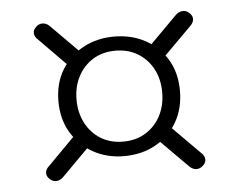

<svg xmlns="http://www.w3.org/2000/svg" viewBox="-40 -597 653 528"><g transform="rotate(-5 287.0 -333.0)"><path d="M78 -157Q69.5 -149.5 69 -140Q68.5 -130.5 77 -122.5Q85.5 -114.5 95.5 -115Q105.5 -115.5 113.5 -123L203 -213L166 -246ZM77 -542.5Q68.5 -534.5 69 -525Q69.5 -515.5 78 -508L166 -418.5L201.5 -453.5L113.5 -542Q105.5 -549.5 95.5 -550Q85.5 -550.5 77 -542.5ZM500.5 -543Q492 -551 482 -550.5Q472 -550 463.5 -542.5L374 -452.5L410 -418.5L500 -508.5Q508 -516.5 508.5 -525.8Q509 -535 500.5 -543ZM500.5 -122Q509 -130 508.5 -139.2Q508 -148.5 500 -156L411 -245.5L375 -211.5L463.5 -122.5Q472 -114.5 482 -114.2Q492 -114 500.5 -122ZM287.5 -167Q335.5 -167 373.5 -187.8Q411.5 -208.5 433.5 -246Q455.5 -283.5 455.5 -333Q455.5 -382.5 433.5 -419.2Q411.5 -456 373.5 -476.5Q335.5 -497 287.5 -497Q240.5 -497 202.5 -476.5Q164.5 -456 142.2 -419Q120 -382 120 -333Q120 -283.5 142.2 -246.2Q164.5 -209 202.2 -188Q240 -167 287.5 -167ZM288 -207Q252.5 -207 226 -223.5Q199.5 -240 184.8 -268.5Q170 -297 170 -333Q170 -369 184.8 -397Q199.5 -425 226 -441.5Q252.5 -458 288 -458Q323.5 -458 350.2 -441.5Q377 -425 391.8 -396.8Q406.5 -368.5 406.5 -333Q406.5 -297 391.8 -268.5Q377 -240 350.2 -223.5Q323.5 -207 288 -207Z"/></g></svg>

Font: Fraunces 17pt
Style: Regular
Weight: 400
Version: Version 1.000;[b76b70a41]